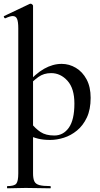

<svg xmlns="http://www.w3.org/2000/svg" viewBox="-30 -745 544 1040"><path d="M10 275Q8 275 8 269Q8 263 10 263Q47 263 58 250Q69 237 69 194V-592Q69 -627 62.5 -642.5Q56 -658 39 -658Q25 -658 -1 -646Q-5 -645 -8 -651Q-11 -657 -8 -658L131 -724Q133 -725 136 -725Q140 -725 144.5 -721Q149 -717 149 -714V194Q149 222 156 237Q163 252 183 257.5Q203 263 242 263Q245 263 245 269Q245 275 242 275Q214 275 180 274Q146 273 109 273Q81 273 55 274Q29 275 10 275ZM242 13Q204 13 176 6Q148 -1 110 -18L138 -79Q161 -49 189.5 -30Q218 -11 264 -11Q313 -11 343 -53.5Q373 -96 373 -184Q373 -266 335.5 -307.5Q298 -349 247 -349Q207 -349 178 -328Q149 -307 121 -277L111 -287Q162 -346 209 -372.5Q256 -399 304 -399Q345 -399 381 -377.5Q417 -356 439 -315Q461 -274 461 -215Q461 -152 440.5 -108.5Q420 -65 387 -38Q354 -11 316 1Q278 13 242 13Z"/></svg>

Font: Cormorant Light SemiBold
Style: Regular
Weight: 600
Version: Version 4.000